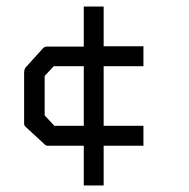

<svg xmlns="http://www.w3.org/2000/svg" viewBox="-20 -679 580 589"><path d="M58 -290.5Q54 -294.5 54 -299V-455.5Q54 -466.5 59 -472.5L112 -531Q117 -536 123 -536H237V-659H298V-537H420V-476H298V-293H420V-232H298V-110H237V-232H125Q121 -232 117.5 -235.5ZM237 -476H145L117 -446V-325L147 -293H237Z"/></svg>

Font: 3270 Nerd Font Mono
Style: Regular
Weight: 400
Monospace: yes
Version: Version 3.0.1;Nerd Fonts 3.0.0